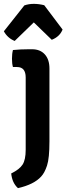

<svg xmlns="http://www.w3.org/2000/svg" viewBox="-43 -754 344 994"><path d="M213 -399V-22Q213 65 200.5 103Q188 141 170 160Q133 201 50 220Q20 193 15 144Q58 123 74 98Q90 73 90 21V-353Q90 -407 45 -407H24Q19 -424 19 -450Q19 -476 24 -495Q64 -499 106 -499H123Q165 -499 189 -472.5Q213 -446 213 -399ZM225 -548 132 -638 33 -542Q-4 -557 -23 -592L83 -726Q106 -734 132 -734Q158 -734 186 -727L281 -601Q266 -564 225 -548Z"/></svg>

Font: Signika Negative
Style: Semibold
Weight: 600
Designer: Anna Giedrys
Foundry: Anna Giedrys
Version: Version 1.001